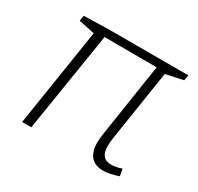

<svg xmlns="http://www.w3.org/2000/svg" viewBox="-120 -667 841 816"><g transform="rotate(30 300.5 -259.0)"><path d="M496 -480 442 -133Q439 -112 439 -95Q439 -63 451.5 -47.5Q464 -32 491 -32Q513 -32 542 -42L548 -8Q505 7 473 7Q434 7 413.5 -16.5Q393 -40 393 -86Q393 -97 397 -129L452 -487L196 -488L118 0H73L148 -479L70 -495L74 -522L194 -525H586L581 -498Z"/></g></svg>

Font: Bitter Pro Light
Style: Italic
Weight: 300
Italic angle: -9°
Designer: Sol Matas, and Bitter project Authors
Foundry: Sol Matas
Version: Version 1.010